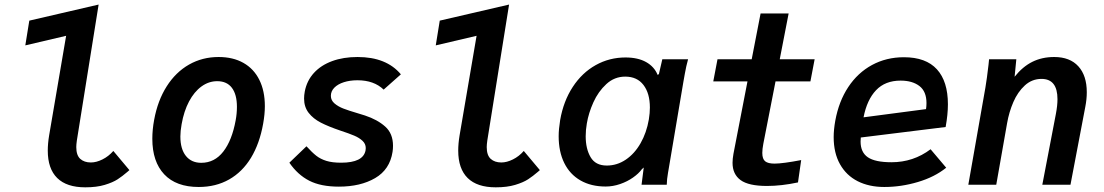

<svg xmlns="http://www.w3.org/2000/svg" viewBox="-20 -810 4840 842"><path d="M189.5 -149.5Q189.5 -180.5 195.5 -216.5L270 -653L91 -611L108.5 -719.5L412.5 -790L317 -193.5Q314.5 -176 314.5 -165Q314.5 -129 332 -113.2Q349.5 -97.5 378.5 -97.5Q402.5 -97.5 429.2 -110.8Q456 -124 477 -148L547.5 -64Q542.5 -60 539 -56.5Q517 -37.5 496 -23.8Q475 -10 439.2 0.8Q403.5 11.5 354 11.5Q272.5 11.5 231 -29.2Q189.5 -70 189.5 -149.5Z M648 -201.5Q648 -241.5 656 -284.5Q671.5 -369 711 -431.2Q750.5 -493.5 809 -526.8Q867.5 -560 938.5 -560Q1002 -560 1047.5 -534.2Q1093 -508.5 1117.2 -460Q1141.5 -411.5 1141.5 -344.5Q1141.5 -309 1134 -267.5Q1118.5 -180.5 1080.8 -118.2Q1043 -56 984.8 -23Q926.5 10 851.5 10Q752.5 10 700.2 -45.5Q648 -101 648 -201.5ZM1013.5 -282.5Q1019 -312 1019 -341.5Q1019 -395.5 997 -424.8Q975 -454 932.5 -454Q895.5 -454 863.5 -430.8Q831.5 -407.5 809 -365Q786.5 -322.5 776.5 -265.5Q771 -235 771 -211.5Q771 -156.5 795.2 -126.2Q819.5 -96 862.5 -96Q921 -96 959.2 -145.2Q997.5 -194.5 1013.5 -282.5Z M1249 -96.5 1324 -168.5Q1348.5 -141.5 1367 -127Q1385.5 -112.5 1411.2 -104.5Q1437 -96.5 1476 -96.5Q1572.5 -96.5 1583 -150Q1584 -157 1584 -160.5Q1584 -179 1570 -192.2Q1556 -205.5 1533.8 -215Q1511.5 -224.5 1472 -237.5Q1420.5 -255 1387 -272.2Q1353.5 -289.5 1333.5 -315.2Q1313.5 -341 1313.5 -378Q1313.5 -392 1316.5 -408.5Q1325.5 -456 1356.5 -490Q1387.5 -524 1436.5 -542Q1485.5 -560 1548 -560Q1674.5 -560 1738 -484L1662.5 -417Q1620 -458 1547.5 -458Q1514.5 -458 1488 -449.5Q1461.5 -441 1446.2 -425.5Q1431 -410 1431 -389.5Q1431 -370 1447.2 -356.2Q1463.5 -342.5 1486.2 -333.8Q1509 -325 1546.5 -314L1580.5 -303.5Q1635 -285.5 1669.2 -255Q1703.5 -224.5 1703.5 -170.5Q1703.5 -156.5 1701.5 -144Q1689.5 -66.5 1625.2 -29Q1561 8.5 1466 8.5Q1387 8.5 1336.2 -17.5Q1285.5 -43.5 1249 -96.5Z M1989.5 -149.5Q1989.5 -180.5 1995.5 -216.5L2070 -653L1891 -611L1908.5 -719.5L2212.5 -790L2117 -193.5Q2114.5 -176 2114.5 -165Q2114.5 -129 2132 -113.2Q2149.5 -97.5 2178.5 -97.5Q2202.5 -97.5 2229.2 -110.8Q2256 -124 2277 -148L2347.5 -64Q2342.5 -60 2339 -56.5Q2317 -37.5 2296 -23.8Q2275 -10 2239.2 0.8Q2203.5 11.5 2154 11.5Q2072.5 11.5 2031 -29.2Q1989.5 -70 1989.5 -149.5Z M2430 -212.5Q2430 -243 2436.5 -283.5Q2451 -366.5 2491.8 -428.8Q2532.5 -491 2592.5 -524.5Q2652.5 -558 2723 -558Q2777.5 -558 2813.5 -537.8Q2849.5 -517.5 2864 -481.5L2869.5 -485L2884.5 -550H2997.5Q2989 -519.5 2983.5 -487.8Q2978 -456 2977 -451.5L2912 -66.5L2909.5 -52Q2904.5 -24 2904 0H2793.5Q2798.5 -43 2801.5 -63L2803 -75.5L2794 -67Q2781 -49 2756.2 -31.5Q2731.5 -14 2699.8 -3Q2668 8 2636 8Q2572 8 2525.5 -18.8Q2479 -45.5 2454.5 -95.2Q2430 -145 2430 -212.5ZM2825.5 -286.5Q2830 -314.5 2830 -338.5Q2830 -400.5 2802 -437.2Q2774 -474 2722 -474Q2674.5 -474 2639 -441.2Q2603.5 -408.5 2582.2 -361.2Q2561 -314 2553.5 -268.5Q2548.5 -240 2548.5 -212.5Q2548.5 -157.5 2570 -120.8Q2591.5 -84 2641 -84Q2686 -84 2724.5 -110Q2763 -136 2789.2 -182Q2815.5 -228 2825.5 -286.5Z M3192.5 -96Q3192.5 -113 3196.5 -135.5L3258 -453H3108L3126.5 -550H3276.5L3315.5 -751H3438.5L3399.5 -550H3552.5L3534 -453H3381L3327.5 -179.5Q3323 -155.5 3323 -139.5Q3323 -112.5 3335.8 -102.5Q3348.5 -92.5 3376.5 -92.5Q3412.5 -92.5 3493.5 -108L3479.5 -10Q3407 5.5 3343.5 5.5Q3263 5.5 3227.8 -20.2Q3192.5 -46 3192.5 -96Z M3636 -209Q3636 -241 3643 -280.5Q3658.5 -365.5 3700 -428.2Q3741.5 -491 3804.2 -525Q3867 -559 3944 -559Q4040.5 -559 4088.8 -506Q4137 -453 4137 -352.5Q4137 -308.5 4127 -253L3755 -207Q3754 -195 3754 -189.5Q3754 -142 3786 -120.2Q3818 -98.5 3889.5 -98.5Q3985.5 -98.5 4061 -155.5L4129.5 -74.5Q4078.5 -33.5 4005.2 -11.8Q3932 10 3858 10Q3791.5 10 3741.5 -15.2Q3691.5 -40.5 3663.8 -89.8Q3636 -139 3636 -209ZM4043 -358Q4043 -409 4012 -432.8Q3981 -456.5 3929.5 -456.5Q3862 -456.5 3822 -414.5Q3782 -372.5 3767 -295.5L4041 -331.5Q4043 -344 4043 -358Z M4315 -525.5Q4315.5 -532.5 4317.5 -550H4437L4429.5 -473.5Q4465 -518 4507.5 -539Q4550 -560 4603 -560Q4672 -560 4709 -519.2Q4746 -478.5 4746 -405.5Q4746 -374.5 4739.5 -341.5L4674.5 0H4551L4610.5 -310.5Q4617.5 -347.5 4617.5 -375Q4617.5 -464 4547.5 -464Q4505.5 -464 4474.2 -435.2Q4443 -406.5 4424 -362.5Q4405 -318.5 4396.5 -269.5L4349 0H4226.5L4301.5 -426.5Q4308 -464.5 4315 -525.5Z"/></svg>

Font: JuliaMono BoldItalic
Style: Regular
Weight: 700
Italic angle: -9°
Monospace: yes
Designer: cormullion
Foundry: corm
Version: Version 0.049; ttfautohint (v1.8.4)